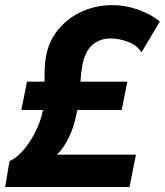

<svg xmlns="http://www.w3.org/2000/svg" viewBox="-41 -748 659 768"><path d="M130.9 -307.1V-308.1H44.4L66.9 -421.4H137.2V-445.8Q137.2 -494.6 144.5 -529.8Q156.7 -588.9 195.3 -633.8Q233.9 -678.7 289.6 -703.1Q345.2 -727.5 408.7 -727.5Q459.5 -727.5 510 -710Q560.5 -692.4 598.6 -662.1L524.9 -538.6Q507.3 -566.9 471.4 -580.6Q435.5 -594.2 400.9 -594.2Q358.9 -594.2 329.1 -568.8Q299.3 -543.5 288.1 -485.8Q283.2 -460 280.8 -421.4H468.3L445.8 -308.1H268.1L264.2 -288.1Q254.4 -238.8 233.4 -196.3Q212.4 -153.8 188.5 -131.3L187.5 -129.4H502.9L477.1 0H-20.5L-2.9 -104Q17.6 -110.4 45.4 -139.6Q73.2 -168.9 96.9 -213.4Q120.6 -257.8 130.9 -307.1Z"/></svg>

Font: Reddit Sans Vanilla ExtraBold
Style: Italic
Weight: 800
Italic angle: -11.25°
Designer: Stephen Hutchings
Version: Version 1.013